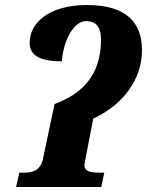

<svg xmlns="http://www.w3.org/2000/svg" viewBox="-20 -744 585 764"><path d="M44 0H383L395 -57H376C342 -57 316 -61 316 -87C316 -93 319 -103 323 -127L351 -272C472 -328 545 -430 545 -544C545 -656 481 -724 326 -724C175 -724 98 -653 98 -574C98 -526 134 -500 226 -500C233 -589 276 -660 322 -660C367 -660 382 -631 382 -587C382 -443 305 -370 197 -330L151 -112C141 -65 109 -57 77 -57H57Z"/></svg>

Font: Noto Serif SemiCondensed Extra
Style: Italic
Weight: 800
Width: 4
Italic angle: -12°
Designer: Monotype Design Team
Foundry: Monotype Imaging Inc.
Version: Version 1.901